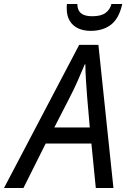

<svg xmlns="http://www.w3.org/2000/svg" viewBox="-74 -938 633 958"><path d="M-54 0 321 -714H417L492 0H404L382 -222H154L43 0ZM197 -302H374L361 -452Q358 -490 355 -536Q352 -582 352 -617H349Q333 -579 314 -535.5Q295 -492 272 -448ZM378 -784Q343 -784 316 -796.5Q289 -809 274 -834Q259 -859 259 -895Q259 -901 259 -906.5Q259 -912 260 -918H312Q312 -899 319.5 -885Q327 -871 343.5 -864Q360 -857 387 -857Q430 -857 452.5 -873.5Q475 -890 482 -918H536Q520 -846 480 -815Q440 -784 378 -784Z"/></svg>

Font: Noto Sans Display
Style: Italic
Weight: 400
Italic angle: -12°
Designer: Monotype Design Team
Foundry: Monotype Imaging Inc.
Version: Version 2.003